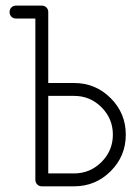

<svg xmlns="http://www.w3.org/2000/svg" viewBox="-20 -656 494 676"><path d="M36.1 -636.2H127.4Q137.2 -636.2 143.6 -629.6Q149.9 -623 149.9 -613.8V-363.8H240.7Q316.4 -363.8 369.6 -310.5Q422.9 -257.3 422.9 -181.9Q422.9 -106.4 369.6 -53.2Q316.4 0 240.7 0H127.4Q117.7 0 111.1 -6.6Q104.5 -13.2 104.5 -22.9V-590.8H36.1Q26.4 -590.8 20 -597.4Q13.7 -604 13.7 -613.5Q13.7 -623 20 -629.6Q26.4 -636.2 36.1 -636.2ZM149.9 -45.4H240.7Q296.9 -45.4 337.2 -85.4Q377.4 -125.5 377.4 -181.9Q377.4 -238.3 337.4 -278.3Q297.4 -318.4 240.7 -318.4H149.9Z"/></svg>

Font: OpenGost Type A TT
Style: Regular
Weight: 400
Version: Version 0.3